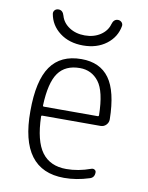

<svg xmlns="http://www.w3.org/2000/svg" viewBox="-84 -793 668 864"><g transform="rotate(10 250.0 -361.0)"><path d="M358.4 -708Q365.2 -732.4 384.8 -732.4Q394.5 -732.4 401.4 -725.6Q408.2 -718.8 407.2 -709Q398.4 -657.2 355.5 -624.5Q312.5 -591.8 249 -591.8Q185.5 -591.8 142.6 -624.5Q99.6 -657.2 90.8 -709Q89.8 -718.8 96.2 -725.6Q102.5 -732.4 113.3 -732.4Q132.8 -732.4 139.6 -708Q148.4 -676.8 178.2 -657.2Q208 -637.7 249 -637.7Q290 -637.7 319.8 -657.2Q349.6 -676.8 358.4 -708ZM253.9 -489.3Q187.5 -489.3 155.3 -444.3Q123 -399.4 119.1 -294.9Q119.1 -290 124 -290H370.1Q375 -290 375 -295.9Q373 -404.3 340.3 -446.8Q307.6 -489.3 253.9 -489.3ZM268.6 9.8Q66.4 9.8 67.4 -259.8Q67.4 -399.4 113.3 -464.8Q159.2 -530.3 253.9 -530.3Q338.9 -530.3 381.3 -471.7Q423.8 -413.1 425.8 -285.2Q425.8 -270.5 415.5 -259.8Q405.3 -249 389.6 -249H124Q119.1 -249 119.1 -244.1Q122.1 -132.8 159.7 -82Q197.3 -31.2 271.5 -31.2Q326.2 -31.2 382.8 -51.8Q390.6 -54.7 397.5 -50.8Q404.3 -46.9 404.3 -39.1Q404.3 -14.6 382.8 -8.8Q325.2 9.8 268.6 9.8Z"/></g></svg>

Font: Rounded-L Mgen+ 1mn light
Style: Regular
Weight: 200
Designer: [Source Han Sans]
Ryoko NISHIZUKA  (kana & ideographs); Paul D. Hunt (Latin, Greek & Cyrillic); Wenlong ZHANG  (bopomofo
Version: Version 1.059.20150602